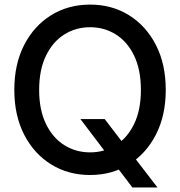

<svg xmlns="http://www.w3.org/2000/svg" viewBox="-20 -759 793 845"><path d="M334 -234.9H440.9L517.1 -135.3L550.8 -92.8L672.9 65.9H562.5L482.4 -39.6L453.6 -77.1ZM376.5 11.2Q280.3 11.2 204.8 -35.6Q129.4 -82.5 86.2 -166.7Q43 -251 43 -363.3Q43 -476.6 86.2 -560.8Q129.4 -645 204.8 -691.9Q280.3 -738.8 376.5 -738.8Q472.7 -738.8 547.9 -691.9Q623 -645 666.3 -560.8Q709.5 -476.6 709.5 -363.3Q709.5 -251 666.3 -166.7Q623 -82.5 547.9 -35.6Q472.7 11.2 376.5 11.2ZM376.5 -88.4Q439 -88.4 489.7 -120.1Q540.5 -151.9 570.3 -213.4Q600.1 -274.9 600.1 -363.3Q600.1 -452.1 570.3 -513.9Q540.5 -575.7 489.7 -607.4Q439 -639.2 376.5 -639.2Q314 -639.2 263.2 -607.4Q212.4 -575.7 182.4 -513.9Q152.3 -452.1 152.3 -363.3Q152.3 -274.9 182.4 -213.4Q212.4 -151.9 263.2 -120.1Q314 -88.4 376.5 -88.4Z"/></svg>

Font: Inter 28pt Medium
Style: Regular
Weight: 500
Designer: Rasmus Andersson
Foundry: rsms
Version: Version 4.001;git-66647c0bb